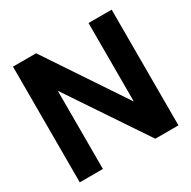

<svg xmlns="http://www.w3.org/2000/svg" viewBox="-156 -853 1003 1006"><g transform="rotate(-30 345.5 -350.0)"><path d="M47 0V-700H187L504 -225V-700H644V0H504L187 -473V0Z"/></g></svg>

Font: Host Grotesk ExtraBold
Style: Regular
Weight: 800
Designer: Doğukan Karapınar
Foundry: Element Type
Version: Version 1.003; ttfautohint (v1.8.4.7-5d5b)